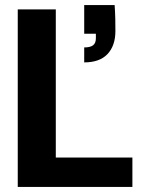

<svg xmlns="http://www.w3.org/2000/svg" viewBox="-20 -737 565 757"><path d="M50 0V-700H200V-116H502V0ZM312 -491V-550Q336 -550 347 -558.5Q358 -567 358 -586V-604H312V-717H432Q434 -687 434.5 -663.5Q435 -640 435 -615Q435 -557 404 -524Q373 -491 312 -491Z"/></svg>

Font: DM Sans 36pt Black
Style: Regular
Weight: 900
Designer: Colophon Foundry, Jonny Pinhorn
Foundry: Colophon Foundry
Version: Version 4.004;gftools[0.9.30]